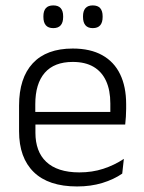

<svg xmlns="http://www.w3.org/2000/svg" viewBox="-20 -679 532 710"><path d="M265 10.5Q159.5 10.5 105 -42.5Q50.5 -95.5 50.5 -193.5V-288.5Q50.5 -390.5 101.2 -445Q152 -499.5 249 -499.5Q314 -499.5 358 -475Q402 -450.5 424.2 -404.5Q446.5 -358.5 446.5 -294V-276.5Q446.5 -262 445.5 -247.5Q444.5 -233 443 -218.5H387Q388 -240.5 388 -260.2Q388 -280 388 -296.5Q388 -345.5 372.2 -379.8Q356.5 -414 325.8 -432Q295 -450 249 -450Q180.5 -450 145.5 -409.8Q110.5 -369.5 110.5 -293.5V-246L111 -238V-187.5Q111 -154 120.8 -127Q130.5 -100 150.8 -80.8Q171 -61.5 201.8 -51.5Q232.5 -41.5 273.5 -41.5Q321 -41.5 361.8 -54.8Q402.5 -68 438 -91.5L432 -37Q401 -15.5 358.5 -2.5Q316 10.5 265 10.5ZM82 -218.5V-265H429.5V-218.5ZM177 -575Q158.5 -575 149.5 -585.5Q140.5 -596 140.5 -616V-619Q140.5 -638.5 149.5 -648.8Q158.5 -659 177 -659Q195.5 -659 204.5 -648.8Q213.5 -638.5 213.5 -619V-616Q213.5 -596 204.5 -585.5Q195.5 -575 177 -575ZM323 -575Q305 -575 296 -585.5Q287 -596 287 -616V-619Q287 -638.5 296 -648.8Q305 -659 323 -659Q341.5 -659 350.5 -648.8Q359.5 -638.5 359.5 -619V-616Q359.5 -596 350.5 -585.5Q341.5 -575 323 -575Z"/></svg>

Font: Anek Gujarati Light
Style: Regular
Weight: 300
Designer: Mrunmayee Ghaisas (Gujarati), Yesha Goshar (Latin)
Foundry: Ek Type
Version: Version 1.003